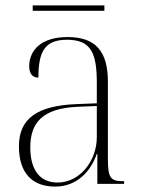

<svg xmlns="http://www.w3.org/2000/svg" viewBox="-20 -680 524 710"><path d="M101 -640H366V-660H101ZM184 10C265 10 316 -47 338 -111H340V0H439V-10H435C388 -10 379 -23 379 -93V-377C379 -489 335 -543 230 -543C131 -543 88 -493 88 -435C88 -408 100 -393 122 -393C122 -490 146 -533 228 -533C318 -533 338 -482 338 -373V-298L262 -295C119 -289 50 -243 50 -139C50 -39 100 10 184 10ZM193 -5C124 -5 92 -56 92 -135C92 -226 137 -279 265 -285L338 -288V-173C338 -86 276 -5 193 -5Z"/></svg>

Font: Noto Serif Display SemiCondensed ExtraLight
Style: Regular
Weight: 200
Width: 4
Designer: Monotype Design Team
Foundry: Monotype Imaging Inc.
Version: Version 2.009